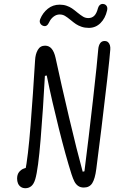

<svg xmlns="http://www.w3.org/2000/svg" viewBox="-20 -965 660 988"><path d="M68 -46Q68 -66.5 77.8 -79.2Q87.5 -92 103 -97.8Q118.5 -103.5 136.5 -103.5L109 -80.5Q124.5 -157 137.2 -318.8Q150 -480.5 160.5 -654.5Q162 -686.5 174.5 -708.2Q187 -730 212 -730Q232.5 -730 245.8 -714.2Q259 -698.5 266 -667Q294.5 -534.5 335.2 -361.5Q376 -188.5 405.5 -81.5L414.5 -83.5Q436.5 -256.5 458.8 -453.8Q481 -651 485.5 -710.5Q487 -730 495 -742Q503 -754 518 -754Q529.5 -754 536.2 -747.8Q543 -741.5 545.8 -731.5Q548.5 -721.5 547.5 -710Q545 -673.5 531.8 -557Q518.5 -440.5 502.2 -306.8Q486 -173 475.5 -95.5Q469 -45 454.8 -22.5Q440.5 0 411.5 0Q393.5 0 381.8 -8.5Q370 -17 362.8 -31.2Q355.5 -45.5 348 -68.5Q318.5 -161 282.8 -303.8Q247 -446.5 220.5 -576.5L211 -574.5Q202 -405.5 189.2 -249.5Q176.5 -93.5 161.5 -43Q154 -18 141 -7.2Q128 3.5 111 3.5Q96.5 3.5 86.8 -3.5Q77 -10.5 72.5 -21.5Q68 -32.5 68 -46ZM343.5 -862Q326 -876.5 314 -883.5Q302 -890.5 287 -890.5Q270 -890.5 255.5 -879.2Q241 -868 233.5 -851.5Q227.5 -838.5 220 -833.5Q212.5 -828.5 202.5 -832Q192 -835.5 187 -845Q182 -854.5 187 -867Q200 -899 226 -920Q252 -941 287 -941Q306.5 -941 322.5 -935.5Q338.5 -930 350.2 -922Q362 -914 377.5 -901Q396 -886 408 -879Q420 -872 434.5 -872Q453 -872 465 -883.8Q477 -895.5 484 -922.5Q486.5 -931 491 -936.5Q495.5 -942 502 -944Q508.5 -946 516.5 -943.5Q525.5 -940.5 529.8 -932.2Q534 -924 531 -911Q522 -871 497 -846.2Q472 -821.5 437 -821.5Q416.5 -821.5 399.8 -827.2Q383 -833 371 -841Q359 -849 343.5 -862Z"/></svg>

Font: Monaspace Radon Var
Style: Regular
Weight: 400
Designer: Riley Cran and the Lettermatic Team
Version: Version 1.000 (Monaspace Radon Var)